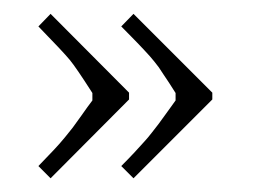

<svg xmlns="http://www.w3.org/2000/svg" viewBox="-20 -538 385 276"><path d="M165.5 -404.8V-395L52.7 -281.7L35.2 -299.3Q48.8 -313.5 57.4 -322.5Q65.9 -331.5 73.5 -340.8Q81.1 -350.1 84.5 -354.5Q87.9 -358.9 97.2 -372.1Q106.4 -385.3 112.8 -393.6V-404.3Q89.4 -440.9 80.3 -451.9Q71.3 -462.9 35.2 -500L52.7 -518.1ZM285.2 -404.8V-395L171.9 -281.7L154.3 -299.3Q166 -311 174.1 -319.8Q182.1 -328.6 187.5 -334.5Q192.9 -340.3 198.7 -347.9Q204.6 -355.5 207.8 -359.6Q210.9 -363.8 219 -375Q227.1 -386.2 232.4 -393.6V-404.3Q226.6 -413.6 222.9 -419.2Q219.2 -424.8 214.6 -431.6Q210 -438.5 208.3 -441.2Q206.5 -443.8 201.7 -449.7Q196.8 -455.6 195.3 -457.3Q193.8 -459 187.5 -465.8Q181.2 -472.7 179.2 -474.6Q177.2 -476.6 168 -486.1Q158.7 -495.6 154.3 -500L171.9 -518.1Z"/></svg>

Font: Reswysokr
Style: Regular
Weight: 500
Version: Version 0.984